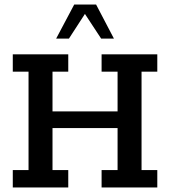

<svg xmlns="http://www.w3.org/2000/svg" viewBox="-20 -821 745 841"><path d="M36 0V-76H105V-507H36V-583H279V-507H210V-333H495V-507H425V-583H669V-507H600V-76H669V0H425V-76H495V-260H210V-76H279V0ZM226 -652 305 -801H401L479 -652H423L352 -760L282 -652Z"/></svg>

Font: Rokkitt SemiBold Medium
Style: Regular
Weight: 500
Version: Version 3.103